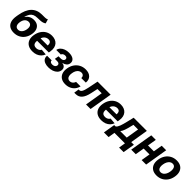

<svg xmlns="http://www.w3.org/2000/svg" viewBox="400 -2449 4313 4313"><g transform="rotate(45 2556.5 -293.0)"><path d="M575.1 -745.9 604.2 -647.1Q578.2 -627.9 548.7 -618.8Q519.2 -609.8 480 -606.8Q440.8 -603.9 384.7 -603.1Q321.2 -602.3 278.3 -582.7Q235.4 -563.1 207.7 -521.5Q180.1 -479.9 162.2 -412.9H167.9Q201 -462.7 250 -489.9Q299 -517.2 365.3 -517.2Q434.7 -517.2 481.7 -486.8Q528.7 -456.4 548.5 -399.3Q568.4 -342.2 555.2 -262.1Q541 -179 498.6 -117.8Q456.2 -56.5 390.8 -23.1Q325.5 10.4 243.1 10.5Q160.7 10.4 106.4 -24.3Q52.1 -59 31 -126.9Q9.8 -194.8 25.9 -294.1L33.3 -338.3Q66.2 -535.8 158.6 -630.9Q251.1 -725.9 400.1 -727.5Q461.2 -728 504.6 -728.4Q547.9 -728.7 575.1 -745.9ZM263 -106.2Q315.2 -106.4 352.1 -146.8Q389 -187.1 400.9 -256.8Q408.5 -303.5 400 -336.1Q391.5 -368.8 369.1 -385.7Q346.7 -402.7 311.8 -402.7Q285.4 -402.7 262.7 -393.1Q239.9 -383.4 222.2 -364.6Q204.4 -345.9 192.2 -318.8Q180.1 -291.8 174.1 -256.8Q166.4 -210.4 174.5 -176.8Q182.5 -143.1 205.1 -124.8Q227.7 -106.4 263 -106.2Z M834.7 10.5Q750.2 10.5 693 -24Q635.7 -58.5 611.7 -122Q587.6 -185.4 601.9 -272.5Q615.8 -356.2 656.6 -419.2Q697.4 -482.2 760.2 -517.5Q822.9 -552.7 902.5 -552.7Q957.3 -552.7 1002.6 -535.3Q1047.9 -517.9 1078.8 -483.1Q1109.8 -448.2 1122.2 -396.2Q1134.7 -344.1 1123.1 -274.4L1116.4 -234.2H655.7L671.1 -327.5H1058.8L984 -304.3Q991.2 -346.1 985.5 -376.4Q979.8 -406.7 959.9 -423.4Q939.9 -440 903.2 -440Q865.7 -440 834.7 -422.7Q803.7 -405.4 783.3 -375.6Q762.8 -345.9 756.4 -307.8L745.7 -241.8Q738.7 -197.7 746.5 -166.4Q754.3 -135.2 778.1 -118.7Q802 -102.1 842.2 -102.1Q869 -102.1 891.7 -109.6Q914.4 -117.1 931.8 -131.4Q949.3 -145.8 960.4 -166.2L1098.8 -154.9Q1079.9 -104.5 1043.3 -67.3Q1006.7 -30.2 954.2 -9.8Q901.8 10.5 834.7 10.5Z M1140.8 -154.9H1287.5Q1284.1 -127.4 1304.4 -111.8Q1324.7 -96.2 1361.1 -96.3Q1398.2 -96.2 1425.8 -113.4Q1453.4 -130.7 1459.2 -163.5Q1464.3 -192.6 1445.7 -210.9Q1427.1 -229.2 1391.8 -229.1H1313.3L1330.7 -328.3H1408.6Q1443.3 -328.6 1465.4 -344.6Q1487.6 -360.6 1491.4 -385.7Q1495.5 -413.3 1478.6 -430.2Q1461.6 -447.2 1427.3 -446.9Q1394 -447.2 1369.5 -431.9Q1344.9 -416.7 1339.5 -393H1193.6Q1202.6 -442.2 1237.7 -478Q1272.8 -513.9 1325.4 -533.3Q1378 -552.7 1439.1 -552.7Q1539.1 -552.7 1590.3 -511.4Q1641.5 -470 1629.1 -398.6Q1622.3 -355.4 1588.9 -326.2Q1555.6 -297.1 1502.7 -284.6L1501.8 -279.1Q1534.7 -277 1559.4 -261Q1584.1 -245 1596 -217.2Q1608 -189.5 1601.6 -151.2Q1593.3 -100.5 1557.5 -64.4Q1521.7 -28.2 1466.3 -8.9Q1410.9 10.4 1343.6 10.5Q1278.3 10.4 1230.1 -8.7Q1181.9 -27.7 1157.9 -64.6Q1133.8 -101.5 1140.8 -154.9Z M1880.1 10.5Q1796.1 10.4 1741.9 -25.3Q1687.8 -61 1666.3 -124.4Q1644.8 -187.7 1658.8 -270.7Q1672.2 -354.5 1715.2 -417.9Q1758.2 -481.3 1824.4 -517Q1890.6 -552.7 1973.4 -552.7Q2080.2 -552.7 2136.6 -495.6Q2193.1 -438.5 2182 -343.8H2039.5Q2040.1 -384.3 2018.7 -409.4Q1997.3 -434.6 1955.9 -434.8Q1920.8 -434.8 1891.1 -415.7Q1861.4 -396.7 1841 -360.4Q1820.5 -324.2 1812.5 -272.5Q1803.8 -220.6 1812.2 -184Q1820.5 -147.4 1843.7 -128.4Q1866.8 -109.4 1902 -109.2Q1928 -109.4 1950.5 -120Q1972.9 -130.6 1989.9 -150.9Q2006.9 -171.3 2016.4 -200.2H2159Q2144.5 -137.5 2106.3 -90Q2068.1 -42.5 2010.5 -16.1Q1952.9 10.4 1880.1 10.5Z M2158.4 0 2177 -119.7H2194.7Q2214.2 -119.7 2229.7 -129.2Q2245.3 -138.7 2258.2 -160.1Q2271 -181.5 2282.3 -216.7Q2293.7 -251.9 2304.3 -303.7L2353.5 -545.9H2768.2L2677.3 0H2533L2604.1 -426.8H2469.5L2433.4 -259.6Q2418.6 -191.2 2397.1 -141.9Q2375.7 -92.7 2347 -61.2Q2318.3 -29.7 2282.7 -14.8Q2247.1 0 2203.7 0Z M3022.2 10.5Q2937.7 10.5 2880.5 -24Q2823.2 -58.5 2799.2 -122Q2775.1 -185.4 2789.4 -272.5Q2803.3 -356.2 2844.1 -419.2Q2884.9 -482.2 2947.7 -517.5Q3010.4 -552.7 3090 -552.7Q3144.8 -552.7 3190.1 -535.3Q3235.4 -517.9 3266.3 -483.1Q3297.3 -448.2 3309.7 -396.2Q3322.2 -344.1 3310.6 -274.4L3303.9 -234.2H2843.2L2858.6 -327.5H3246.3L3171.5 -304.3Q3178.7 -346.1 3173 -376.4Q3167.3 -406.7 3147.4 -423.4Q3127.4 -440 3090.7 -440Q3053.2 -440 3022.2 -422.7Q2991.2 -405.4 2970.8 -375.6Q2950.3 -345.9 2943.9 -307.8L2933.2 -241.8Q2926.2 -197.7 2934 -166.4Q2941.8 -135.2 2965.6 -118.7Q2989.5 -102.1 3029.7 -102.1Q3056.5 -102.1 3079.2 -109.6Q3101.9 -117.1 3119.3 -131.4Q3136.8 -145.8 3147.9 -166.2L3286.3 -154.9Q3267.4 -104.5 3230.8 -67.3Q3194.2 -30.2 3141.7 -9.8Q3089.3 10.5 3022.2 10.5Z M3261.3 159.8 3307.8 -119.7H3349.8Q3369.6 -131.2 3385 -155.9Q3400.4 -180.6 3413 -214.5Q3425.7 -248.4 3436.3 -287.6Q3446.9 -326.8 3456.8 -366.6L3500 -545.9H3918.8L3849 -119.7H3933.6L3887.1 159.8H3742.2L3768.8 0H3435.2L3409.2 159.8ZM3500.6 -119.7H3705.9L3757 -429.1H3610L3593.8 -366.6Q3573.5 -279.4 3552.2 -218.7Q3530.9 -157.9 3500.6 -119.7Z M4403.4 -333.2 4383.7 -214.6H4099.3L4118.5 -333.2ZM4203.8 -545.9 4113 0H3968.7L4059.5 -545.9ZM4533.3 -545.9 4442.5 0H4299.3L4390.5 -545.9Z M4777.9 10.5Q4694.3 10.4 4639.6 -25.2Q4584.9 -60.8 4562.8 -124.6Q4540.7 -188.3 4554.7 -273Q4568.4 -357 4610.8 -419.9Q4653.3 -482.7 4718.9 -517.7Q4784.6 -552.7 4867 -552.7Q4950.1 -552.7 5004.7 -517.1Q5059.4 -481.5 5081.7 -417.6Q5104 -353.7 5089.8 -268.8Q5076.4 -185.2 5033.6 -122.3Q4990.9 -59.5 4925.5 -24.6Q4860.2 10.4 4777.9 10.5ZM4793 -106.2Q4831.2 -106.4 4860.8 -128.2Q4890.4 -150 4910.1 -187.8Q4929.7 -225.7 4937.3 -273.6Q4945.2 -320.9 4938.6 -357.9Q4931.9 -394.8 4910.4 -416.1Q4889 -437.4 4851.6 -437.1Q4813.5 -437.4 4783.6 -415.4Q4753.8 -393.5 4734.3 -355.5Q4714.8 -317.6 4707.2 -269.3Q4699.3 -222.6 4705.7 -185.6Q4712.1 -148.6 4733.8 -127.5Q4755.6 -106.4 4793 -106.2Z"/></g></svg>

Font: Inter Tight
Style: Italic
Weight: 400
Italic angle: -9.39999°
Designer: Rasmus Andersson
Foundry: rsms
Version: Version 3.002